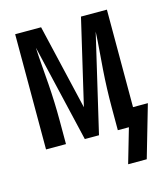

<svg xmlns="http://www.w3.org/2000/svg" viewBox="-103 -601 730 837"><g transform="rotate(-15 262.0 -182.5)"><path d="M456 155H372L417 0H367V-104Q367 -146 368.5 -188Q370 -230 373 -272Q376 -314 379.5 -356Q383 -398 385 -440L282 0H218L115 -440Q117 -398 120.5 -356Q124 -314 127 -272Q130 -230 131.5 -188Q133 -146 133 -104V0H43V-520H160L250 -135L340 -520H457V-80H524Z"/></g></svg>

Font: Iosevka Bendy Medium
Style: Regular
Weight: 500
Monospace: yes
Designer: Belleve Invis
Foundry: Belleve Invis
Version: Version 30.1.2